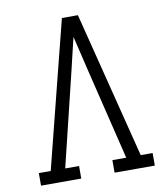

<svg xmlns="http://www.w3.org/2000/svg" viewBox="-82 -805 765 874"><g transform="rotate(-10 300.0 -367.5)"><path d="M37 0V-58H92L201 -490L263 -735H337L508 -58H563V0H377V-58H441L336 -490Q327 -528 318 -566Q309 -604 300 -641Q291 -604 282 -566Q273 -528 264 -490L159 -58H223V0Z"/></g></svg>

Font: Iosevka Etoile Light
Style: Regular
Weight: 300
Designer: Belleve Invis
Foundry: Belleve Invis
Version: Version 25.0.1; ttfautohint (v1.8.4)